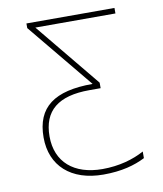

<svg xmlns="http://www.w3.org/2000/svg" viewBox="-82 -781 727 857"><g transform="rotate(-10 281.5 -352.0)"><path d="M318 10C401 10 461 -7 508 -31V-61C459 -34 394 -15 318 -15C189 -15 110 -83 110 -199C110 -316 180 -372 321 -372H372V-397L132 -689H495V-714H96V-693L340 -397C167 -397 83 -337 83 -199C83 -71 171 10 318 10Z"/></g></svg>

Font: Noto Sans Mono SemiCondensed Thin
Style: Regular
Weight: 100
Width: 4
Designer: Monotype Design Team
Foundry: Monotype Imaging Inc.
Version: Version 2.014